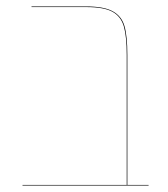

<svg xmlns="http://www.w3.org/2000/svg" viewBox="-20 -577 522 597"><path d="M442 -2V0H50V-2H374V-406Q374 -464 365 -495Q356 -526 329.5 -540.5Q303 -555 248 -555H78V-557H248Q303 -557 330.5 -542Q358 -527 367 -496Q376 -465 376 -406V-2Z"/></svg>

Font: FiraGO Two
Style: Regular
Weight: 100
Designer: bBox Type
Foundry: bBox Type GmbH
Version: Version 1.001